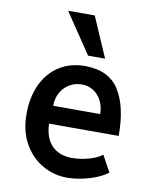

<svg xmlns="http://www.w3.org/2000/svg" viewBox="-91 -887 781 966"><g transform="rotate(10 300.0 -404.0)"><path d="M62 -272Q62 -356.5 92.5 -421.8Q123 -487 179.2 -523Q235.5 -559 311 -559Q431.5 -559 484.8 -476.5Q538 -394 538 -242H182Q185 -168 222.8 -130Q260.5 -92 325 -92Q372 -92 415.8 -105.5Q459.5 -119 478 -136L524 -52Q504.5 -36.5 470.8 -22Q437 -7.5 396.2 1.2Q355.5 10 317 10Q252.5 10 194 -22.2Q135.5 -54.5 98.8 -118.2Q62 -182 62 -272ZM311 -465Q277.5 -465 249 -448.5Q220.5 -432 203.8 -402.2Q187 -372.5 187 -334H427Q427 -371.5 412 -401.2Q397 -431 370.5 -448Q344 -465 311 -465ZM178 -818H314L403 -613H316Z"/></g></svg>

Font: JuliaMono
Style: Bold
Weight: 700
Monospace: yes
Designer: cormullion
Foundry: corm
Version: Version 0.055; ttfautohint (v1.8.4)